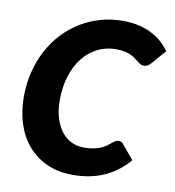

<svg xmlns="http://www.w3.org/2000/svg" viewBox="-83 -810 812 891"><g transform="rotate(10 323.0 -364.0)"><path d="M346.5 -126Q374 -126 394.2 -130.2Q414.5 -134.5 429 -141Q443.5 -147.5 453.5 -155.2Q463.5 -163 471.5 -169.5Q479.5 -176 486.5 -180.2Q493.5 -184.5 501.5 -184.5Q509.5 -184.5 514.8 -181.8Q520 -179 522.5 -175.5L579.5 -107Q532 -50.5 466.8 -21.2Q401.5 8 318.5 8Q249.5 8 196.2 -16.2Q143 -40.5 106.5 -83Q70 -125.5 51.2 -183.8Q32.5 -242 32.5 -309.5Q32.5 -372 46.5 -428Q60.5 -484 86 -531.5Q111.5 -579 147.2 -617Q183 -655 226.5 -681.5Q270 -708 320 -722.2Q370 -736.5 424.5 -736.5Q465.5 -736.5 499.2 -728.8Q533 -721 560.2 -707.2Q587.5 -693.5 609 -674.5Q630.5 -655.5 646.5 -632.5L589.5 -566.5Q583.5 -559.5 575.5 -554Q567.5 -548.5 554.5 -548.5Q546 -548.5 539 -552.5Q532 -556.5 524.8 -562.2Q517.5 -568 508.5 -575Q499.5 -582 487 -587.8Q474.5 -593.5 457.2 -597.5Q440 -601.5 416.5 -601.5Q370.5 -601.5 330.8 -582Q291 -562.5 261.8 -526.2Q232.5 -490 216 -438.2Q199.5 -386.5 199.5 -322.5Q199.5 -276 210.8 -239.5Q222 -203 241.5 -177.8Q261 -152.5 288 -139.2Q315 -126 346.5 -126Z"/></g></svg>

Font: Lato ExtraBold
Style: Italic
Weight: 800
Italic angle: -7°
Designer: Lukasz Dziedzic with Adam Twardoch and Botio Nikoltchev
Foundry: tyPoland Lukasz Dziedzic
Version: Version 2.015; 2015-08-06; http://www.latofonts.com/